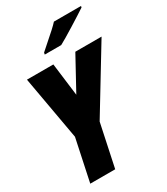

<svg xmlns="http://www.w3.org/2000/svg" viewBox="-224 -1028 980 1126"><g transform="rotate(-30 266.0 -465.0)"><path d="M517.1 -929.7 515.6 -920.9Q478.5 -896 407.2 -851.6Q335.9 -807.1 301.8 -789.1H190.4L192.9 -801.3Q274.4 -872.6 298.1 -894.5Q321.8 -916.5 333.5 -929.7ZM272.9 -288.1 211.9 0H43L103 -283.2L26.4 -713.9H205.1L232.9 -492.7L354 -713.9H531.7Z"/></g></svg>

Font: Open Sans Hebrew Condensed Extra Bold
Style: Italic
Weight: 800
Width: 3
Italic angle: -12°
Foundry: Ascender Corporation, Yanek Iontef
Version: Version 2.001;PS 002.001;hotconv 1.0.70;makeotf.lib2.5.58329